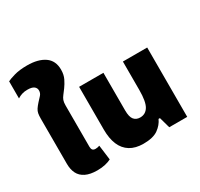

<svg xmlns="http://www.w3.org/2000/svg" viewBox="-175 -1078 1372 1314"><g transform="rotate(-30 511.5 -421.5)"><path d="M240 10Q184 10 148.5 -7.5Q113 -25 97 -57Q81 -89 81 -134V-490Q81 -515 84 -531Q87 -547 96.5 -561.5Q106 -576 123 -595Q139 -612 153 -627.5Q167 -643 167 -664Q167 -684 151 -696Q135 -708 100 -708Q76 -708 57 -702Q38 -696 21 -685V-820Q35 -828 77.5 -840.5Q120 -853 181 -853Q268 -853 318.5 -818Q369 -783 369 -712Q369 -672 354.5 -642.5Q340 -613 323 -590Q307 -568 295.5 -553.5Q284 -539 278.5 -524Q273 -509 273 -484V-157Q273 -141 280 -132.5Q287 -124 303 -124Q310 -124 319 -125.5Q328 -127 335 -130L350 -13Q331 -3 303 3.5Q275 10 240 10Z M605 10Q542 10 500 -16Q458 -42 437.5 -91Q417 -140 417 -210V-548H609V-251Q609 -199 626.5 -178Q644 -157 675 -157Q718 -157 740.5 -194.5Q763 -232 763 -323V-548H955V0H813L789 -86H778Q761 -47 721.5 -18.5Q682 10 605 10Z"/></g></svg>

Font: Noto Sans Thai Black
Style: Regular
Weight: 900
Version: Version 2.001